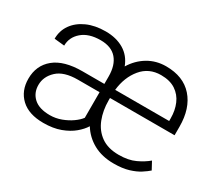

<svg xmlns="http://www.w3.org/2000/svg" viewBox="-108 -740 1061 952"><g transform="rotate(30 423.0 -264.0)"><path d="M618.2 9.8Q550.8 9.8 501.7 -17.3Q452.6 -44.4 423.8 -91.3Q409.2 -67.4 381.6 -44.2Q354 -21 312.5 -5.6Q271 9.8 215.3 9.8Q131.8 9.8 86.9 -32.2Q42 -74.2 42 -143.6Q42 -219.7 96.4 -264.4Q150.9 -309.1 256.3 -309.1H381.3V-351.6Q381.3 -416 350.3 -451.9Q319.3 -487.8 257.8 -487.8Q189.9 -487.8 151.9 -454.8Q113.8 -421.9 113.8 -374L55.7 -379.9Q55.7 -425.8 80.8 -461.4Q106 -497.1 151.4 -517.6Q196.8 -538.1 257.8 -538.1Q318.4 -538.1 362.1 -512.2Q405.8 -486.3 425.3 -434.6Q454.6 -482.9 500.7 -510.5Q546.9 -538.1 603.5 -538.1Q702.6 -538.1 756.3 -477.3Q810.1 -416.5 810.1 -311.5V-262.7H440.4V-249Q440.4 -191.4 459 -143.8Q477.5 -96.2 516.8 -68.1Q556.2 -40 618.2 -40Q673.3 -40 711.4 -57.9Q749.5 -75.7 775.9 -98.1L799.3 -54.7Q785.2 -42 761.7 -26.9Q738.3 -11.7 703.1 -1Q668 9.8 618.2 9.8ZM603.5 -487.8Q534.7 -487.8 492.7 -437Q450.7 -386.2 442.4 -310.5H751.5V-326.2Q751.5 -371.1 735.8 -407.7Q720.2 -444.3 687.5 -466.1Q654.8 -487.8 603.5 -487.8ZM224.1 -39.6Q257.3 -39.6 288.6 -51.3Q319.8 -63 344.2 -80.3Q368.7 -97.7 381.3 -115.2V-261.7H257.3Q177.7 -261.7 139.2 -225.6Q100.6 -189.5 100.6 -141.6Q100.6 -96.2 131.8 -67.9Q163.1 -39.6 224.1 -39.6Z"/></g></svg>

Font: Vazirmatn RD UI ExtraLight
Style: Regular
Weight: 200
Designer: Saber Rastikerdar
Foundry: Saber Rastikerdar
Version: Version 33.003